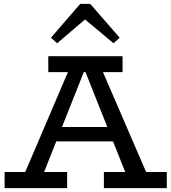

<svg xmlns="http://www.w3.org/2000/svg" viewBox="-20 -978 891 998"><path d="M83 -18 351 -645H497L768 -18H657L409 -642H431L183 -18ZM4 0V-84H329V0ZM238 -243 261 -318H583L605 -243ZM520 0V-84H847V0ZM231 -603V-686H617V-603ZM277 -753 245 -782 397 -958H449L602 -782L570 -753L422 -877Z"/></svg>

Font: BioRhyme ExtraBold
Style: Regular
Weight: 400
Version: Version 1.600;gftools[0.9.33]